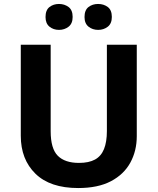

<svg xmlns="http://www.w3.org/2000/svg" viewBox="-20 -940 796 970"><path d="M671 -252Q671 -178 638.5 -118.5Q606 -59 540.5 -24.5Q475 10 375 10Q233 10 159 -62.5Q85 -135 85 -254V-714H236V-277Q236 -189 272 -153Q308 -117 379 -117Q429 -117 460 -134Q491 -151 505.5 -187Q520 -223 520 -278V-714H671ZM210 -854Q210 -889 230 -904.5Q250 -920 277.9 -920Q305.8 -920 326.4 -904.6Q347 -889.2 347 -854.4Q347 -821 326.4 -805Q305.8 -789 277.9 -789Q250 -789 230 -805.2Q210 -821.5 210 -854ZM407 -854Q407 -889 427.1 -904.5Q447.3 -920 475.6 -920Q504 -920 524.5 -904.6Q545 -889.2 545 -854.4Q545 -821 524.4 -805Q503.9 -789 476 -789Q447.5 -789 427.3 -805.2Q407 -821.5 407 -854Z"/></svg>

Font: Noto Sans Malayalam
Style: Regular
Weight: 400
Designer: Jelle Bosma - Monotype Design Team
Foundry: Monotype Imaging Inc.
Version: Version 2.103